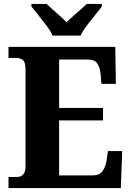

<svg xmlns="http://www.w3.org/2000/svg" viewBox="-20 -951 663 971"><path d="M23 0V-56H64Q109 -56 109 -109V-600Q109 -638 95 -648Q81 -658 62 -658H23V-714H563L566 -527H493L489 -575Q485 -613 471 -631.5Q457 -650 422 -650H279V-405H501V-342H279V-64H449Q482 -64 498 -85Q514 -106 519 -139L526 -187H598L591 0ZM246 -771Q236 -794 216 -820.5Q196 -847 175 -873Q154 -899 139 -918V-931H216Q227 -920 245.5 -903.5Q264 -887 283.5 -870Q303 -853 317 -839Q331 -853 350.5 -870Q370 -887 388.5 -903.5Q407 -920 419 -931H495V-918Q481 -899 459.5 -873Q438 -847 418 -820.5Q398 -794 388 -771Z"/></svg>

Font: Noto Serif Ethiopic SemiCondensed ExtraBold
Style: Regular
Weight: 800
Width: 4
Designer: Monotype Design Team
Foundry: Monotype Imaging Inc.
Version: Version 2.102; ttfautohint (v1.8.4.7-5d5b)